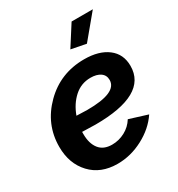

<svg xmlns="http://www.w3.org/2000/svg" viewBox="-175 -845 902 971"><g transform="rotate(-30 275.5 -360.0)"><path d="M511 -730 398 -594 311 -611 387 -730ZM231 -218Q210 -218 154 -220V-207Q154 -152 179 -120Q204 -88 254 -88Q294 -88 329.5 -107Q365 -126 386 -160L492 -127Q451 -66 379 -28Q307 10 230 10Q132 10 74 -52Q16 -114 16 -212Q16 -343 111.5 -438Q207 -533 346 -533Q432 -533 482.5 -494.5Q533 -456 533 -387Q533 -218 231 -218ZM327 -436Q272 -436 231.5 -399.5Q191 -363 170 -305Q212 -303 232 -303Q406 -303 406 -378Q406 -406 384.5 -421Q363 -436 327 -436Z"/></g></svg>

Font: Raleway-v4020
Style: Bold Italic
Weight: 700
Italic angle: -12°
Designer: Matt McInerney, Pablo Impallari, Rodrigo Fuenzalida
Foundry: Matt McInerney, Pablo Impallari, Rodrigo Fuenzalida
Version: Version 4.020;PS 004.020;hotconv 1.0.88;makeotf.lib2.5.64775